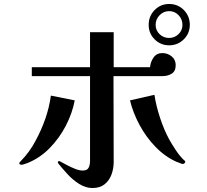

<svg xmlns="http://www.w3.org/2000/svg" viewBox="-20 -887 1040 966"><path d="M898 -762Q898 -734 878 -715Q858 -696 831 -696Q803 -696 783 -715Q763 -734 763 -762Q763 -790 783 -810.5Q803 -831 831 -831Q859 -831 878.5 -810.5Q898 -790 898 -762ZM356 -382 236 -406Q228 -347 208 -289.5Q188 -232 159 -179Q130 -123 84 -76Q83 -75 80 -71.5Q77 -68 77 -66Q77 -61 81 -59.5Q85 -58 89 -58Q94 -58 104.5 -62Q115 -66 119 -67Q181 -92 230 -142Q279 -192 311.5 -255Q344 -318 356 -382ZM864 -559Q864 -587 843.5 -603.5Q823 -620 797 -620Q768 -620 752.5 -597.5Q737 -575 735 -549H552V-725H433V-549H140V-504H433V-77Q433 -58 426 -43.5Q419 -29 396 -29Q380 -29 360.5 -36.5Q341 -44 322.5 -53.5Q304 -63 291.5 -70Q279 -77 277 -77Q274 -77 272.5 -74Q271 -71 271 -69Q271 -67 272 -66Q292 -41 319 -11.5Q346 18 378.5 38.5Q411 59 445 59Q483 59 506.5 40Q530 21 541 -9Q552 -39 552 -72Q552 -180 551.5 -288Q551 -396 551 -504H797Q824 -504 844 -516.5Q864 -529 864 -559ZM912 -73Q912 -77 909.5 -78.5Q907 -80 905 -82Q884 -102 864.5 -131.5Q845 -161 831 -186Q805 -234 785 -295Q765 -356 757 -410L634 -382Q649 -320 682 -258.5Q715 -197 763 -147.5Q811 -98 870 -72Q875 -71 885 -66.5Q895 -62 899 -62Q904 -62 908 -65.5Q912 -69 912 -73ZM935 -762Q935 -806 905 -836.5Q875 -867 831 -867Q788 -867 758 -836.5Q728 -806 728 -762Q728 -719 758 -689Q788 -659 831 -659Q874 -659 904.5 -689Q935 -719 935 -762Z"/></svg>

Font: UoqMunThenKhung
Style: Regular
Weight: 400
Designer: Font-Kai, 金井和夫, 宇文滿月
Foundry: Kazuo Kanai, Moonlit Owen
Version: Version 1.197